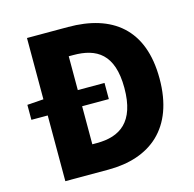

<svg xmlns="http://www.w3.org/2000/svg" viewBox="-108 -855 974 965"><g transform="rotate(-15 379.0 -372.5)"><path d="M115 0H339C556 0 706 -117 706 -376C706 -635 556 -745 329 -745H115V-426L30 -420V-342H115ZM294 -144V-342H433V-426H294V-602H318C438 -602 523 -553 523 -376C523 -199 438 -144 318 -144Z"/></g></svg>

Font: Noto Sans CJK HK Black
Style: Regular
Weight: 900
Designer: Ryoko NISHIZUKA 西塚涼子 (kana, bopomofo & ideographs); Paul D. Hunt (Latin, Greek & Cyrillic); Sandoll Communications 산돌커뮤니
Foundry: Adobe
Version: Version 2.004;hotconv 1.0.118;makeotfexe 2.5.65603